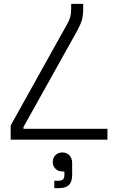

<svg xmlns="http://www.w3.org/2000/svg" viewBox="-20 -720 587 990"><path d="M409 -700V-676Q409 -642 403 -619.5Q397 -597 380 -565L101 -65V-56H534V0H35V-73L327 -597Q338 -617 342.5 -633.5Q347 -650 347 -676V-700ZM260 250V212H281Q298 212 305 205Q312 198 312 182V164H302Q281 164 266.5 150.5Q252 137 252 115Q252 94 266 80Q280 66 302 66Q323 66 337.5 80.5Q352 95 352 121V183Q352 217 336 233.5Q320 250 285 250Z"/></svg>

Font: Space 7353
Style: Regular
Weight: 400
Designer: Christine Claussen + Ruben Lyon  (Space 7353)
Version: Version 1.000;FEAKit 1.0